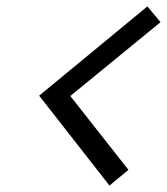

<svg xmlns="http://www.w3.org/2000/svg" viewBox="-20 -657 520 598"><path d="M102 -359 321 -79 380 -128 199 -358 480 -588 439 -637Z"/></svg>

Font: Advent Pro Medium
Style: Italic
Weight: 500
Italic angle: -12°
Version: Version 3.000